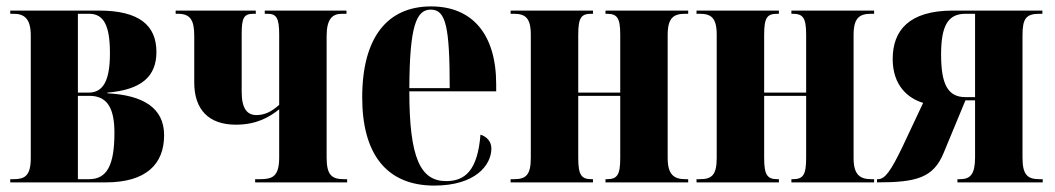

<svg xmlns="http://www.w3.org/2000/svg" viewBox="-20 -569 3291 599"><path d="M12 0H310C436 0 492 -57 492 -147C492 -233 426 -272 315 -278V-280C421 -289 468 -330 468 -407C468 -490 414 -536 289 -536H12V-526H22C55 -526 76 -512 76 -458V-76C76 -20 57 -10 22 -10H12ZM256 -280H223V-526H258C304 -526 323 -489 323 -403C323 -319 303 -280 256 -280ZM258 -10H223V-270H259C313 -270 337 -234 337 -155C337 -54 314 -10 258 -10Z M776 0H1063V-10H1053C1014 -10 999 -24 999 -78V-456C999 -509 1016 -526 1047 -526H1061V-536H806V-526H814C842 -526 851 -514 851 -461V-242C827 -220 805 -210 780 -210C752 -210 734 -229 734 -282V-463C734 -514 741 -526 771 -526H778V-536H528V-526H535C574 -526 586 -506 586 -457V-312C586 -227 631 -180 716 -180C781 -180 821 -204 851 -228V-78C851 -18 830 -10 791 -10H776Z M1335 10C1462 10 1513 -53 1513 -106C1513 -128 1498 -143 1479 -149C1470 -36 1430 -4 1372 -4C1292 -4 1257 -75 1257 -284H1528V-306C1528 -464 1452 -549 1325 -549C1189 -549 1110 -453 1110 -265C1110 -91 1184 10 1335 10ZM1383 -294H1257C1258 -486 1278 -539 1324 -539C1371 -539 1383 -486 1383 -294Z M1573 0H1830V-10H1826C1795 -10 1784 -21 1784 -76V-270H1915V-76C1915 -22 1905 -10 1873 -10H1869V0H2127V-10H2118C2082 -10 2063 -25 2063 -76V-460C2063 -514 2082 -526 2118 -526H2127V-536H1869V-526H1873C1905 -526 1915 -514 1915 -461V-280H1784V-460C1784 -514 1793 -526 1825 -526H1830V-536H1573V-526H1583C1618 -526 1636 -514 1636 -461V-76C1636 -21 1619 -10 1583 -10H1573Z M2153 0H2410V-10H2406C2375 -10 2364 -21 2364 -76V-270H2495V-76C2495 -22 2485 -10 2453 -10H2449V0H2707V-10H2698C2662 -10 2643 -25 2643 -76V-460C2643 -514 2662 -526 2698 -526H2707V-536H2449V-526H2453C2485 -526 2495 -514 2495 -461V-280H2364V-460C2364 -514 2373 -526 2405 -526H2410V-536H2153V-526H2163C2198 -526 2216 -514 2216 -461V-76C2216 -21 2199 -10 2163 -10H2153Z M2716 0C2839 0 2892 -14 2924 -92L2992 -256H3022V-78C3022 -25 3007 -10 2975 -10H2967V0H3233V-10H3223C3184 -10 3170 -25 3170 -78V-458C3170 -510 3180 -526 3223 -526H3232V-536H2953C2816 -536 2765 -474 2765 -385C2765 -302 2813 -262 2860 -248L2796 -112C2759 -35 2741 -10 2719 -10H2716ZM2992 -266C2937 -266 2916 -306 2916 -399C2916 -488 2937 -526 2992 -526H3022V-266Z"/></svg>

Font: Noto Serif Display ExtraCondensed ExtraBold
Style: Regular
Weight: 800
Width: 2
Designer: Monotype Design Team
Foundry: Monotype Imaging Inc.
Version: Version 2.009